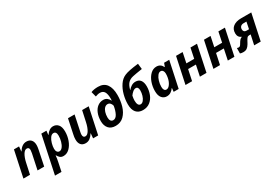

<svg xmlns="http://www.w3.org/2000/svg" viewBox="64 -2005 4989 3484"><g transform="rotate(-30 2558.5 -263.0)"><path d="M133 -545H240L230 -444H233Q302 -555 396 -555Q461 -555 495 -515.5Q529 -476 529 -407Q529 -371 517 -313L452 0H313L381 -322Q389 -364 389 -385Q389 -442 340 -442Q297 -442 261 -383Q225 -324 204 -227L155 0H17Z M706 -544H813L804 -459H808Q874 -554 955 -554Q1019 -554 1059.5 -507Q1100 -460 1100 -362Q1100 -270 1069 -184Q1038 -98 982 -44Q926 10 855 10Q812 10 785.5 -11.5Q759 -33 738 -72H734Q729 -7 713 63L676 240H540ZM960 -355Q960 -443 901 -443Q861 -443 831 -401Q801 -359 784.5 -299Q768 -239 768 -189Q768 -149 785.5 -125Q803 -101 833 -101Q868 -101 897 -138.5Q926 -176 943 -235.5Q960 -295 960 -355Z M1189 -140Q1189 -189 1202 -244L1265 -544H1403L1335 -222Q1327 -184 1327 -162Q1327 -101 1376 -101Q1419 -101 1455 -160.5Q1491 -220 1512 -318L1561 -544H1699L1583 0H1477L1486 -101H1482Q1450 -49 1410.5 -19.5Q1371 10 1320 10Q1255 10 1222 -29.5Q1189 -69 1189 -140Z M1754 -200Q1754 -290 1782.5 -361.5Q1811 -433 1863 -473Q1915 -513 1982 -513Q2028 -513 2059.5 -489Q2091 -465 2110 -425H2113Q2115 -447 2115 -462Q2115 -561 2086.5 -607.5Q2058 -654 1995 -654Q1973 -654 1947.5 -648Q1922 -642 1900 -633L1872 -741Q1933 -766 2019 -766Q2138 -766 2196 -686.5Q2254 -607 2254 -461Q2254 -341 2222.5 -234Q2191 -127 2122.5 -58.5Q2054 10 1949 10Q1852 10 1803 -47.5Q1754 -105 1754 -200ZM2097 -326Q2088 -363 2066.5 -385Q2045 -407 2013 -407Q1978 -407 1950.5 -380Q1923 -353 1907.5 -305Q1892 -257 1892 -197Q1892 -153 1909.5 -127.5Q1927 -102 1960 -102Q2013 -102 2047 -165.5Q2081 -229 2097 -326Z M2331 -220Q2331 -317 2357.5 -416.5Q2384 -516 2437 -594.5Q2490 -673 2566 -705Q2642 -740 2859 -765L2872 -648Q2727 -626 2670 -613Q2601 -598 2560.5 -555Q2520 -512 2498 -423L2501 -422Q2530 -459 2569 -483Q2608 -507 2655 -507Q2723 -507 2758 -461Q2793 -415 2793 -331Q2793 -244 2763 -166Q2733 -88 2671.5 -39Q2610 10 2521 10Q2431 10 2381 -47.5Q2331 -105 2331 -220ZM2654 -324Q2654 -403 2601 -403Q2570 -403 2538 -376Q2506 -349 2482 -315Q2470 -255 2470 -216Q2470 -163 2486 -133Q2502 -103 2535 -103Q2568 -103 2595.5 -136.5Q2623 -170 2638.5 -221.5Q2654 -273 2654 -324Z M2877 -182Q2877 -275 2907.5 -360.5Q2938 -446 2994 -500Q3050 -554 3121 -554Q3209 -554 3247 -472H3252L3279 -544H3386L3270 0H3165L3173 -76H3169Q3139 -35 3103 -12.5Q3067 10 3020 10Q2958 10 2917.5 -37.5Q2877 -85 2877 -182ZM3200 -274Q3208 -313 3208 -359Q3208 -396 3191 -419.5Q3174 -443 3145 -443Q3110 -443 3080.5 -405.5Q3051 -368 3033.5 -309Q3016 -250 3016 -189Q3016 -146 3031 -123.5Q3046 -101 3075 -101Q3116 -101 3151.5 -152Q3187 -203 3200 -274Z M3529 -544H3667L3623 -332H3787L3831 -544H3968L3853 0H3715L3762 -227H3599L3551 0H3413Z M4114 -544H4252L4208 -332H4372L4416 -544H4553L4438 0H4300L4347 -227H4184L4136 0H3998Z M4555 -2 4556 -114Q4579 -107 4590 -107Q4608 -107 4621 -118.5Q4634 -130 4646 -153Q4671 -196 4689.5 -216.5Q4708 -237 4736 -246Q4662 -277 4662 -360Q4662 -450 4724.5 -497Q4787 -544 4889 -544H5105L4989 0H4852L4896 -204H4865Q4837 -204 4820.5 -185Q4804 -166 4782 -124Q4779 -118 4771 -103Q4763 -88 4755 -75Q4730 -33 4700 -12Q4670 9 4621 9Q4581 9 4555 -2ZM4917 -300 4946 -444H4886Q4847 -444 4824.5 -422.5Q4802 -401 4802 -362Q4802 -333 4819 -316.5Q4836 -300 4870 -300Z"/></g></svg>

Font: Noto Sans Display
Style: Bold Italic
Weight: 700
Italic angle: -12°
Designer: Monotype Design team
Foundry: Monotype Imaging Inc.
Version: Version 1.000